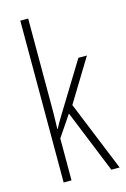

<svg xmlns="http://www.w3.org/2000/svg" viewBox="-117 -815 573 871"><g transform="rotate(-15 169.5 -380.0)"><path d="M107 -365V-760H70V0H107V-197L174 -296L294 0H333L199 -329L321 -529H281L138 -296C126 -277 119 -264 107 -242H105C107 -285 107 -321 107 -365Z"/></g></svg>

Font: Noto Sans Devanagari UI ExtraCondensed ExtraLight
Style: Regular
Weight: 200
Width: 2
Designer: Jelle Bosma - Monotype Design Team
Foundry: Monotype Imaging Inc.
Version: Version 2.004